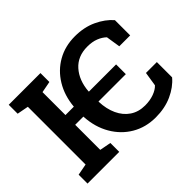

<svg xmlns="http://www.w3.org/2000/svg" viewBox="-152 -969 1225 1225"><g transform="rotate(-45 461.0 -356.5)"><path d="M634.3 9.8Q544.4 9.8 473.6 -31.7Q402.8 -73.2 359.9 -147Q316.9 -220.7 311 -316.9V-320.8H236.8V-94.7L313.5 -80.1V0H27.3V-80.1L104.5 -94.7V-615.7L27.3 -630.4V-710.9H313.5V-630.4L236.8 -615.7V-408.7H312.5Q320.8 -501.5 363.8 -572Q406.7 -642.6 476.3 -682.1Q545.9 -721.7 634.3 -721.7Q716.8 -721.7 782 -691.4Q847.2 -661.1 888.2 -613.8V-476.1H790L774.9 -572.3Q753.4 -593.3 720.9 -606.2Q688.5 -619.1 644 -619.1Q557.1 -619.1 506.1 -561.8Q455.1 -504.4 447.8 -411.6L449.2 -408.7H693.8V-320.8H447.8L446.8 -318.4Q449.2 -251.5 472.9 -200.4Q496.6 -149.4 539.1 -120.8Q581.5 -92.3 640.1 -92.3Q683.6 -92.3 719.5 -105.2Q755.4 -118.2 774.9 -139.2L790 -235.4H888.2V-97.7Q848.1 -49.8 782.5 -20Q716.8 9.8 634.3 9.8Z"/></g></svg>

Font: Roboto Slab SemiBold
Style: Regular
Weight: 600
Designer: Google
Version: Version 2.001; ttfautohint (v1.8.3)